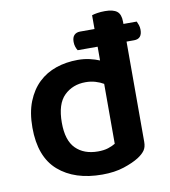

<svg xmlns="http://www.w3.org/2000/svg" viewBox="-79 -742 729 824"><g transform="rotate(-10 286.0 -329.5)"><path d="M502 -529V-92Q502 -69 492 -55Q482 -41 462 -28Q437 -12 396 1.5Q355 15 301 15Q181 15 110.5 -46.5Q40 -108 40 -235Q40 -301 59 -348.5Q78 -396 110.5 -427Q143 -458 187 -473Q231 -488 282 -488Q309 -488 333 -482.5Q357 -477 376 -469V-529H289Q285 -535 281.5 -545Q278 -555 278 -567Q278 -587 287.5 -596.5Q297 -606 313 -606H376V-666Q384 -669 399.5 -671.5Q415 -674 433 -674Q469 -674 485.5 -661Q502 -648 502 -615V-606H560Q563 -600 566.5 -590Q570 -580 570 -569Q570 -529 535 -529ZM376 -367Q361 -376 341 -382Q321 -388 298 -388Q242 -388 205 -352Q168 -316 168 -234Q168 -157 203.5 -121.5Q239 -86 300 -86Q326 -86 344.5 -92Q363 -98 376 -106Z"/></g></svg>

Font: Baloo Bhai 2 SemiBold
Style: Regular
Weight: 600
Designer: Supriya Tembe, Noopur Datye and Ek Type
Foundry: Ek Type
Version: Version 1.640;PS 1.000;hotconv 16.6.51;makeotf.lib2.5.65220;